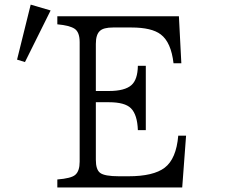

<svg xmlns="http://www.w3.org/2000/svg" viewBox="-20 -832 1040 852"><path d="M55.7 -567.4 116.2 -811.5 204.6 -785.6 90.8 -556.6ZM234.4 -724.1V-759.8H773.9L784.7 -551.3H750Q739.3 -644.5 693.4 -679.2Q653.3 -710 563 -710H481.9Q439 -710 423.3 -694.8Q405.3 -678.7 405.3 -637.2V-428.2H462.9Q534.2 -428.2 563.5 -454.6Q590.8 -479 591.8 -540H627V-254.4H591.8Q589.4 -323.2 561 -351.6Q534.2 -378.4 462.9 -378.4H405.3V-123Q405.3 -79.1 424.3 -64.9Q443.8 -49.8 508.3 -49.8H549.8Q661.1 -49.8 710.9 -87.9Q762.2 -127 771 -230H805.7L788.6 0H234.4V-35.6Q296.4 -40.5 314 -56.2Q333.5 -72.8 333.5 -114.7V-645Q333.5 -689 311.5 -704.1Q289.1 -719.2 234.4 -724.1Z"/></svg>

Font: BIZ UDMincho
Style: Regular
Weight: 400
Monospace: yes
Designer: TypeBank Co., Ltd.
Foundry: Morisawa Inc.
Version: Version 1.06